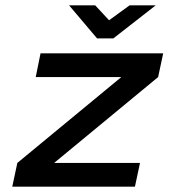

<svg xmlns="http://www.w3.org/2000/svg" viewBox="-20 -700 632 720"><path d="M132 -500 114 -411H435L45 -89L26 0H486L505 -89H183L573 -411L592 -500ZM239 -680 344 -556H405L564 -680H466L389 -624L337 -680Z"/></svg>

Font: LT Wave Medium
Style: Italic
Weight: 500
Designer: Daniel Lyons
Version: Version 2.5 (Glyphs App)